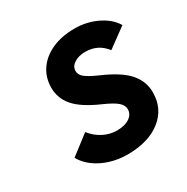

<svg xmlns="http://www.w3.org/2000/svg" viewBox="-129 -634 736 757"><g transform="rotate(-30 239.0 -255.5)"><path d="M241.2 12Q199.8 12 162.5 0.3Q125.2 -11.3 96.7 -32.5Q68.1 -53.6 53 -81.6L140 -148.4Q162.6 -120 191.9 -105.4Q221.2 -90.8 252.4 -90.8Q288.1 -90.8 309.5 -105.2Q330.8 -119.5 330.8 -143.2Q330.8 -160.6 313.6 -175.8Q296.4 -191 250.8 -211Q175.6 -244 143.6 -280.9Q111.6 -317.9 111.6 -365.6Q111.6 -412.7 136.2 -448.1Q160.8 -483.6 204.9 -503.3Q248.9 -523 307.6 -523Q362.2 -523 408.9 -500.4Q455.7 -477.9 478.2 -440.4L390.8 -376.4Q355.9 -422.4 298 -422.4Q267.5 -422.4 247.4 -409.2Q227.4 -396.1 227.4 -375.4Q227.4 -359.2 242.4 -346.1Q257.5 -333 301.8 -313.4Q381 -279.2 415.3 -240.4Q449.6 -201.6 449.6 -151.2Q449.6 -76.6 393.1 -32.3Q336.6 12 241.2 12Z"/></g></svg>

Font: Overpass
Style: Italic
Weight: 400
Italic angle: -10°
Designer: Delve Withrington, Dave Bailey, Thomas Jockin
Foundry: Delve Fonts LLC
Version: Version 4.000